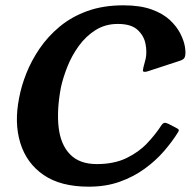

<svg xmlns="http://www.w3.org/2000/svg" viewBox="-20 -691 717 722"><path d="M641 -211Q649 -207 651.5 -204Q654 -201 649 -193Q628 -159 597 -123Q566 -87 524 -56.5Q482 -26 430 -7.5Q378 11 314 11Q208 11 144 -33Q80 -77 56.5 -153Q33 -229 52 -323Q60 -367 79 -415Q98 -463 129 -508.5Q160 -554 204.5 -591Q249 -628 308.5 -649.5Q368 -671 444 -671Q507 -671 550 -655.5Q593 -640 619 -615.5Q645 -591 658.5 -564Q672 -537 675.5 -514.5Q679 -492 676 -480Q674 -468 658 -463L536 -423Q527 -420 521.5 -421Q516 -422 518 -430Q519 -438 522 -448Q525 -458 528 -471Q533 -497 527 -527Q521 -557 497 -579Q473 -601 423 -601Q376 -601 339.5 -578Q303 -555 276.5 -518.5Q250 -482 233.5 -440.5Q217 -399 209 -362Q193 -277 200.5 -212Q208 -147 243.5 -110.5Q279 -74 344 -74Q409 -74 455.5 -96.5Q502 -119 533.5 -152.5Q565 -186 585 -217Q592 -228 598 -229Q604 -230 614 -225Z"/></svg>

Font: Young Serif Light
Style: Italic
Weight: 300
Italic angle: -10.979°
Designer: Bastien Sozeau
Foundry: NBR — Bastien Sozeau
Version: Version 5.001